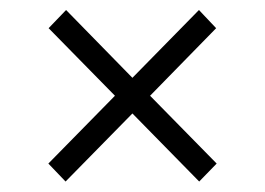

<svg xmlns="http://www.w3.org/2000/svg" viewBox="-20 -439 519 376"><path d="M205.1 -251.5 75.2 -383.8 109.4 -419.4 239.3 -286.6 369.6 -419.4 403.3 -383.8 273.9 -251.5 404.3 -118.7 370.1 -83.5 239.3 -216.8 108.4 -83.5 74.7 -118.7Z"/></svg>

Font: Vazirmatn FD NL ExtraLight
Style: Regular
Weight: 200
Designer: Saber Rastikerdar
Foundry: Saber Rastikerdar
Version: Version 33.003